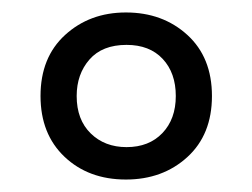

<svg xmlns="http://www.w3.org/2000/svg" viewBox="-20 -743 405 308"><path d="M182 -455Q122 -455 83.5 -491.5Q45 -528 45 -589Q45 -651 84.5 -687Q124 -723 182 -723Q241 -723 280.5 -687Q320 -651 320 -589Q320 -527 280.5 -491Q241 -455 182 -455ZM183 -507Q219 -507 240.5 -529.5Q262 -552 262 -589Q262 -626 241 -648.5Q220 -671 183 -671Q144 -671 123.5 -647.5Q103 -624 103 -589Q103 -551 125.5 -529Q148 -507 183 -507Z"/></svg>

Font: Noto Sans Georgian ExtraCondensed
Style: Regular
Weight: 400
Width: 2
Designer: Monotype Design Team, Akaki Razmadze
Foundry: Google LLC
Version: Version 2.005; ttfautohint (v1.8.4.7-5d5b)